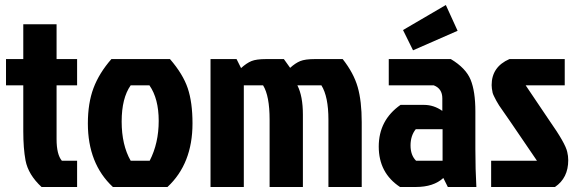

<svg xmlns="http://www.w3.org/2000/svg" viewBox="-20 -747 2312 767"><path d="M73 -223V-406H4V-511H73V-650H206V-511H288V-406H206V-191Q206 -130 227 -105H288V0H146Q93 -49 82 -106Q73 -154 73 -223Z M649 0H431Q331 -93 331 -254Q331 -335 353.5 -395Q376 -455 425 -511H659Q711 -451 730 -394.5Q749 -338 749 -254Q749 -93 649 0ZM502 -105H578Q614 -175 614 -264Q614 -353 577 -406H502Q466 -355 466 -261.5Q466 -168 502 -105Z M1043 -511H1114L1139 -476Q1160 -495 1179.5 -503Q1199 -511 1238 -511H1349Q1393 -455 1409 -399Q1425 -343 1425 -259V0H1292V-269Q1292 -361 1264 -406H1168Q1190 -363 1190 -289V0H1057V-269Q1057 -364 1031 -406H954V0H821V-511H925L943 -475Q965 -495 984.5 -503Q1004 -511 1043 -511Z M1748 -231H1641Q1620 -205 1620 -166Q1620 -127 1642 -105H1748ZM1533 -511H1781Q1841 -475 1860 -428.5Q1879 -382 1879 -302V-152Q1879 -69 1883 0H1769L1751 -36Q1712 0 1641 0H1578Q1493 -56 1493 -161.5Q1493 -267 1580 -328H1674Q1713 -328 1747 -304V-354Q1747 -393 1713 -406H1533ZM1590 -627 1761 -727 1808 -624 1630 -546Z M2015 -511H2236V-406H2080L2175 -265Q2239 -174 2246 -140Q2250 -124 2250 -107Q2250 -36 2197 0H1942V-105H2125L2018 -262Q2011 -273 1996.5 -293Q1982 -313 1974 -325.5Q1966 -338 1963 -344Q1960 -350 1955 -359.5Q1950 -369 1948 -376Q1944 -395 1944 -407Q1944 -480 2015 -511Z"/></svg>

Font: Jockey One
Style: Regular
Weight: 400
Designer: TypeTogether
Foundry: TypeTogether
Version: Version 1.002